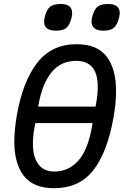

<svg xmlns="http://www.w3.org/2000/svg" viewBox="-20 -954 640 986"><path d="M53.5 -227.5Q53.5 -286.5 67 -365Q97.5 -537 171.5 -632Q245.5 -727 373.5 -727Q478.5 -727 527.2 -664Q576 -601 576 -486.5Q576 -425 563 -351Q531 -171 458.8 -79.2Q386.5 12.5 258 12.5Q152 12.5 102.8 -50.2Q53.5 -113 53.5 -227.5ZM452.5 -304 455.5 -322H161.5L156.5 -295.5Q149 -252 149 -216.5Q149 -146.5 177.5 -109.8Q206 -73 258 -73Q331.5 -73 381.2 -127.8Q431 -182.5 452.5 -304ZM470.5 -406.5 474 -425Q482 -469.5 482 -508.5Q482 -641.5 371 -641.5Q291.5 -641.5 244 -581.8Q196.5 -522 178 -417L176 -406.5ZM206.5 -843Q206.5 -859 213 -878.5Q223 -910.5 241 -922Q259 -933.5 292 -933.5Q350.5 -933.5 350.5 -886.5Q350.5 -870 344 -850.5Q333.5 -819 316.8 -807.8Q300 -796.5 266.5 -796.5Q206.5 -796.5 206.5 -843ZM450 -844Q450 -859 456.5 -878Q464 -900.5 474 -912.2Q484 -924 498.5 -928.8Q513 -933.5 536 -933.5Q564.5 -933.5 579.8 -922Q595 -910.5 595 -887Q595 -873 588 -851Q577.5 -819.5 560.8 -808Q544 -796.5 510 -796.5Q480.5 -796.5 465.2 -808.5Q450 -820.5 450 -844Z"/></svg>

Font: JuliaMono Medium
Style: Italic
Weight: 500
Italic angle: -9°
Monospace: yes
Designer: cormullion
Foundry: corm
Version: Version 0.054; ttfautohint (v1.8.4)